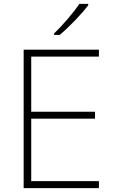

<svg xmlns="http://www.w3.org/2000/svg" viewBox="-20 -970 591 990"><path d="M435 -943V-950H389C361 -907 301 -837 259 -798V-790H288C339 -833 402 -899 435 -943ZM490 0V-36H141V-358H470V-394H141V-678H490V-714H102V0Z"/></svg>

Font: Noto Sans Georgian ExtraLight
Style: Regular
Weight: 200
Designer: Monotype Design Team, Akaki Razmadze
Foundry: Google LLC
Version: Version 2.005